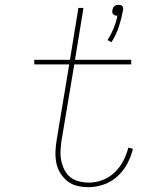

<svg xmlns="http://www.w3.org/2000/svg" viewBox="-20 -768 640 796"><path d="M442 -593 426 -602Q441 -626 451.5 -651.5Q462 -677 467 -704Q466 -704 465.5 -703.5Q465 -703 464 -703Q460 -703 456 -704.5Q452 -706 449 -709.5Q446 -713 445.5 -717Q445 -721 446 -726Q447 -730 448.5 -734.5Q450 -739 454 -742.5Q458 -746 463 -747Q468 -748 472 -748Q476 -748 480 -747Q484 -746 487 -742.5Q490 -739 490.5 -734.5Q491 -730 490 -726Q484 -692 473 -658Q462 -624 442 -593ZM347 8Q323 8 300 2.5Q277 -3 259.5 -17Q242 -31 230 -50.5Q218 -70 213.5 -93Q209 -116 210 -140Q211 -164 215 -188L267 -501H122V-520H270L305 -735H326L291 -520H524V-501H288L235 -185Q232 -164 231 -143Q230 -122 234 -102Q238 -82 247 -64Q256 -46 271.5 -33.5Q287 -21 307.5 -16Q328 -11 349 -11Q377 -11 405 -21.5Q433 -32 455 -53Q477 -74 491 -101Q505 -128 512 -156L531 -151Q524 -120 508 -90Q492 -60 467 -37Q442 -14 410 -3Q378 8 347 8Z"/></svg>

Font: Iosevka Thin Extended
Style: Italic
Weight: 100
Width: 7
Italic angle: -9°
Monospace: yes
Designer: Belleve Invis
Foundry: Belleve Invis
Version: Version 32.5.0; ttfautohint (v1.8.4)